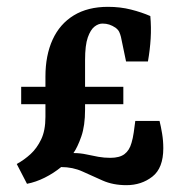

<svg xmlns="http://www.w3.org/2000/svg" viewBox="-20 -532 540 562"><path d="M458 -98Q458 -40 426 -15Q394 10 350 10Q311 10 280.5 -3.5Q250 -17 221.5 -30Q193 -43 159 -43Q137 -25 111 -12Q85 1 59 6L29 -52Q51 -64 69.5 -81Q88 -98 100.5 -124Q113 -150 113 -190V-308Q113 -370 134 -416Q155 -462 196 -487Q237 -512 296 -512Q332 -512 363.5 -504Q395 -496 420 -485Q423 -452 421 -419Q419 -386 413 -352H349L334 -424Q332 -432 329 -438.5Q326 -445 318 -451Q309 -457 300 -460Q291 -463 280 -463Q268 -463 256.5 -454Q245 -445 237 -422.5Q229 -400 229 -356V-211Q229 -164 218 -132.5Q207 -101 195 -84Q215 -84 233 -80Q251 -76 268 -73Q285 -70 303 -70Q330 -70 344.5 -81Q359 -92 365 -114Q369 -127 371.5 -144.5Q374 -162 376 -178H447Q451 -162 454.5 -141Q458 -120 458 -98ZM42 -227V-278H341V-227Z"/></svg>

Font: Rasa SemiBold
Style: Regular
Weight: 600
Designer: Anna Giedrys (Yrsa+Rasa design), David Brezina (Yrsa art-direction, Rasa art-direction, design)
Foundry: Rosetta Type Foundry
Version: Version 2.004